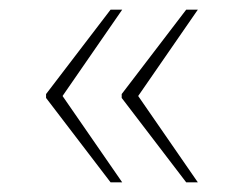

<svg xmlns="http://www.w3.org/2000/svg" viewBox="-20 -468 504 396"><path d="M364 -92 231 -266V-274L364 -448H388L265 -270L388 -92ZM208 -92 75 -266V-274L208 -448H232L109 -270L232 -92Z"/></svg>

Font: Noto Serif Tibetan Thin
Style: Regular
Weight: 250
Version: Version 2.103